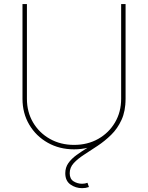

<svg xmlns="http://www.w3.org/2000/svg" viewBox="-20 -748 752 975"><path d="M356 10.3Q281.7 10.3 222.4 -23.2Q163.1 -56.6 128.7 -114.7Q94.2 -172.9 94.2 -246.6V-727.5H116.7V-246.6Q116.7 -179.2 147.9 -126.2Q179.2 -73.2 233.4 -42.7Q287.6 -12.2 356 -12.2Q424.8 -12.2 478.8 -42.7Q532.7 -73.2 564 -126.2Q595.2 -179.2 595.2 -246.6V-727.5H617.7V-246.6Q617.7 -172.9 583.5 -114.7Q549.3 -56.6 490 -23.2Q430.7 10.3 356 10.3ZM397 207.5Q364.3 207.5 337.9 189Q311.5 170.4 311.5 131.8Q311.5 102.5 327.1 80.3Q342.8 58.1 368.7 39.3Q394.5 20.5 425.5 1.7Q456.5 -17.1 487.5 -39.1Q518.6 -61 544.4 -89.6Q570.3 -118.2 585.9 -156.5Q601.6 -194.8 601.6 -246.6H617.7Q617.7 -184.1 597.2 -139.4Q576.7 -94.7 544.4 -63.2Q512.2 -31.7 475.8 -7.6Q439.5 16.6 407.2 37.4Q375 58.1 354.5 80.3Q334 102.5 334 131.8Q334 160.6 353.8 172.9Q373.5 185.1 397 185.1Q404.8 185.1 411.4 183.8Q418 182.6 424.3 180.2L431.6 201.7Q423.3 204.6 414.8 206.1Q406.2 207.5 397 207.5Z"/></svg>

Font: Inter 16pt Thin
Style: Regular
Weight: 250
Version: Version 4.001;git-66647c0bb